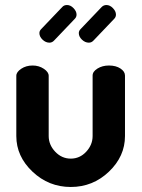

<svg xmlns="http://www.w3.org/2000/svg" viewBox="-20 -736 564 765"><path d="M45 -194V-434Q45 -449 64.5 -462Q84 -475 110 -475Q135 -475 154.5 -462Q174 -449 174 -434V-194Q174 -159 200 -131.5Q226 -104 262 -104Q298 -104 323.5 -131.5Q349 -159 349 -194V-435Q349 -451 368.5 -463Q388 -475 414 -475Q442 -475 460 -463Q478 -451 478 -435V-194Q478 -113 414 -52Q350 9 262 9Q174 9 109.5 -52Q45 -113 45 -194ZM278 -661 196 -575Q188 -566 177 -566Q162 -566 149.5 -578Q137 -590 137 -604Q137 -613 144 -620L228 -708Q235 -716 247 -716Q261 -716 273 -703.5Q285 -691 285 -678Q285 -668 278 -661ZM435 -661 353 -575Q345 -566 334 -566Q319 -566 306.5 -578Q294 -590 294 -604Q294 -613 301 -620L385 -708Q393 -716 404 -716Q418 -716 430 -703.5Q442 -691 442 -678Q442 -668 435 -661Z"/></svg>

Font: Dosis
Style: Bold
Weight: 700
Designer: Edgar Tolentino, Pablo Impallari, Igino Marini
Foundry: Edgar Tolentino, Pablo Impallari, Igino Marini
Version: Version 1.007